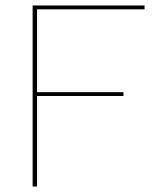

<svg xmlns="http://www.w3.org/2000/svg" viewBox="-20 -680 566 700"><path d="M507 -646H115V-344H430V-330H115V0H99V-660H507Z"/></svg>

Font: Kantumruy Pro Thin
Style: Regular
Weight: 250
Version: Version 1.002